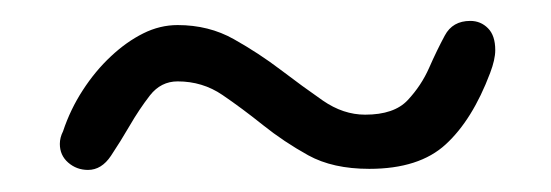

<svg xmlns="http://www.w3.org/2000/svg" viewBox="-20 -337 517 180"><path d="M39.1 -213.9Q45.9 -234.4 57.6 -252.4Q69.3 -270.5 84 -284.2Q98.6 -297.9 114.3 -305.7Q129.9 -313.5 146.5 -313.5Q175.8 -313.5 199.2 -300.3Q222.7 -287.1 243.2 -271.5Q263.7 -255.9 282.7 -242.7Q301.8 -229.5 322.3 -229.5Q349.6 -229.5 362.3 -243.2Q375 -256.8 382.3 -273.4Q389.6 -290 397 -303.7Q404.3 -317.4 420.9 -317.4Q430.7 -317.4 437.5 -310.5Q444.3 -303.7 444.3 -290Q444.3 -281.2 439.5 -268.6Q422.9 -224.6 397.9 -201.7Q373 -178.7 326.2 -178.7Q292 -178.7 269 -191.4Q246.1 -204.1 226.6 -219.7Q207 -235.4 188.5 -248Q169.9 -260.7 146.5 -260.7Q130.9 -260.7 120.6 -247.6Q110.4 -234.4 101.6 -219.2Q92.8 -204.1 84 -190.9Q75.2 -177.7 62.5 -177.7Q51.8 -177.7 43.9 -184.6Q36.1 -191.4 36.1 -202.1Q36.1 -208 39.1 -213.9Z"/></svg>

Font: Hi Melody Cyrillic
Style: Regular
Weight: 400
Version: Version 0.90 April 10, 2018